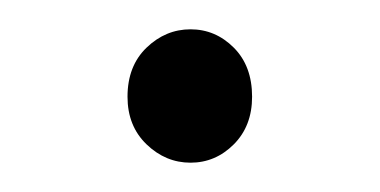

<svg xmlns="http://www.w3.org/2000/svg" viewBox="-20 -481 259 131"><path d="M67 -415Q67 -436 80 -448.5Q93 -461 110 -461Q127 -461 139.5 -448.5Q152 -436 152 -415Q152 -395 139.5 -382.5Q127 -370 110 -370Q93 -370 80 -382.5Q67 -395 67 -415Z"/></svg>

Font: Toshiba Sans Light
Style: Regular
Weight: 300
Designer: Paul D. Hunt
Foundry: Toshiba Corporation
Version: Version 2.020;PS 2.0;hotconv 1.0.86;makeotf.lib2.5.63406